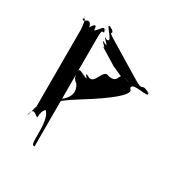

<svg xmlns="http://www.w3.org/2000/svg" viewBox="-195 -985 1088 1147"><g transform="rotate(30 348.5 -411.5)"><path d="M207 -723C207 -805 217 -770 226 -780C226 -844 224 -782 224 -782C215 -836 186 -762 168 -761C168 -825 135 -761 135 -761C118 -824 89 -771 79 -780C79 -844 77 -777 77 -777C87 -832 98 -740 98 -723V-179C98 -225 87 -133 77 -123C77 -187 79 -122 79 -122C88 -195 118 -141 135 -141C135 -205 169 -206 151 -206C151 -206 188 -193 188 -84C188 16 189 18 207 18ZM299 -359C351 -391 582 -534 530 -566C508 -616 662 -565 636 -597C584 -629 691 -573 636 -600C561 -637 612 -581 530 -631C478 -663 351 -739 299 -771C224 -816 306 -785 243 -830C193 -866 292 -796 240 -828C198 -842 313 -744 261 -750C209 -782 314 -697 261 -726C210 -754 311 -678 255 -708L382 -630C360 -644 513 -565 487 -597C435 -629 542 -573 487 -600C412 -637 464 -553 383 -566C331 -598 333 -474 279 -503C223 -534 308 -464 252 -498C200 -530 303 -463 251 -495C203 -524 207 -509 207 -488C207 -474 208 -449 236 -432C264 -388 253 -352 215 -317C187 -300 189 -297 189 -283C198 -286 224 -313 299 -359Z"/></g></svg>

Font: Hussar Przerywany
Style: Regular
Weight: 400
Foundry: Cannot Into Space Fonts
Version: Version 0.982